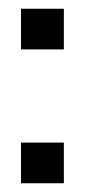

<svg xmlns="http://www.w3.org/2000/svg" viewBox="-20 -419 194 439"><path d="M28 0V-93H126V0ZM28 -306V-399H126V-306Z"/></svg>

Font: Rokkitt SemiBold SemiBold
Style: Regular
Weight: 600
Version: Version 3.103